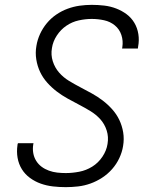

<svg xmlns="http://www.w3.org/2000/svg" viewBox="-20 -763 640 791"><path d="M251 8Q224 8 198 5Q172 2 148 -6.5Q124 -15 103.5 -30Q83 -45 70 -66Q57 -87 52.5 -112.5Q48 -138 52 -165Q52 -167 52.5 -169Q53 -171 54 -173H118Q118 -172 117.5 -170.5Q117 -169 117 -168Q114 -150 117 -132.5Q120 -115 129 -100.5Q138 -86 151.5 -76Q165 -66 181.5 -60Q198 -54 215.5 -52Q233 -50 251 -50Q278 -50 306.5 -55.5Q335 -61 360 -76.5Q385 -92 402 -117.5Q419 -143 423 -170Q428 -199 419.5 -225.5Q411 -252 393.5 -271.5Q376 -291 353 -305Q330 -319 306 -331.5Q282 -344 258.5 -357Q235 -370 214 -386Q193 -402 175 -422Q157 -442 145.5 -466Q134 -490 129.5 -518Q125 -546 130 -574Q134 -599 145 -623Q156 -647 173 -667.5Q190 -688 212 -703Q234 -718 258.5 -727Q283 -736 308 -739.5Q333 -743 358 -743Q384 -743 409.5 -740Q435 -737 458.5 -728Q482 -719 501.5 -704.5Q521 -690 533.5 -669Q546 -648 550 -622.5Q554 -597 549 -571Q549 -569 548.5 -567Q548 -565 548 -563H483Q483 -565 483.5 -566Q484 -567 484 -569Q488 -595 480 -619Q472 -643 453 -658.5Q434 -674 409 -679.5Q384 -685 358 -685Q332 -685 304.5 -679Q277 -673 253.5 -657Q230 -641 214 -616.5Q198 -592 194 -565Q189 -537 197.5 -510.5Q206 -484 223.5 -464Q241 -444 264 -430Q287 -416 311 -403.5Q335 -391 358.5 -378Q382 -365 403 -349Q424 -333 442 -313Q460 -293 471.5 -269Q483 -245 487.5 -217.5Q492 -190 487 -161Q483 -136 471.5 -111.5Q460 -87 442 -66.5Q424 -46 401 -31Q378 -16 353 -7Q328 2 302 5Q276 8 251 8Z"/></svg>

Font: Iosevka SS04 Light Extended
Style: Italic
Weight: 300
Width: 7
Italic angle: -9°
Monospace: yes
Designer: Belleve Invis
Foundry: Belleve Invis
Version: Version 19.0.0; ttfautohint (v1.8.4)